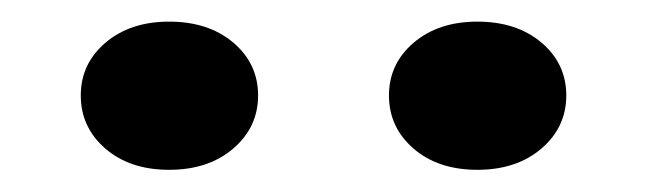

<svg xmlns="http://www.w3.org/2000/svg" viewBox="-20 -753 588 174"><path d="M133.3 -733.4Q168.9 -733.4 191.4 -714.4Q213.9 -695.3 213.9 -666.5Q213.9 -637.7 191.4 -618.4Q168.9 -599.1 133.3 -599.1Q97.7 -599.1 75.4 -618.4Q53.2 -637.7 53.2 -666.5Q53.2 -695.3 75.7 -714.4Q98.1 -733.4 133.3 -733.4ZM412.6 -733.4Q448.2 -733.4 470.7 -714.4Q493.2 -695.3 493.2 -666.5Q493.2 -637.7 470.7 -618.4Q448.2 -599.1 412.6 -599.1Q377 -599.1 354.7 -618.4Q332.5 -637.7 332.5 -666.5Q332.5 -695.3 355 -714.4Q377.4 -733.4 412.6 -733.4Z"/></svg>

Font: Bert Sans Black
Style: Regular
Weight: 900
Designer: Christian Robertson, Adam Twardoch, & Cristiano Sobral
Foundry: Google
Version: Version 12.135;January 10, 2020;FontCreator 12.0.0.2547 64-b